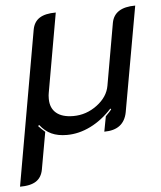

<svg xmlns="http://www.w3.org/2000/svg" viewBox="-63 -554 679 809"><g transform="rotate(-5 276.5 -150.0)"><path d="M104 -445Q110 -478 134 -493.5Q158 -509 203 -509L144 -174Q142 -165 142 -149Q142 -110 167 -89Q192 -68 239 -68Q294 -68 339.5 -102Q385 -136 393 -183L439 -445Q451 -509 539 -509L460 -65Q446 9 363 9L375 -55Q392 -72 400 -82L397 -86Q355 -40 305.5 -15.5Q256 9 205 9Q167 9 140 -3.5Q113 -16 92 -43L87 -39Q100 -25 115 -12L87 145Q81 178 57.5 193.5Q34 209 -11 209Z"/></g></svg>

Font: K2D
Style: Italic
Weight: 400
Italic angle: -10°
Designer: Katatrad Aksorn Co.,Ltd.
Foundry: Cadson Demak Co.,Ltd.
Version: Version 1.000; ttfautohint (v1.6)